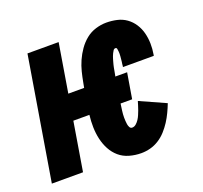

<svg xmlns="http://www.w3.org/2000/svg" viewBox="-109 -642 808 764"><g transform="rotate(-20 295.0 -260.0)"><path d="M367 8Q341 8 316.5 1Q292 -6 274 -21.5Q256 -37 244.5 -58.5Q233 -80 227.5 -104.5Q222 -129 221.5 -154.5Q221 -180 224 -206H156L122 0H-10L76 -520H208L174 -314H241L245 -335Q249 -357 254.5 -379Q260 -401 269.5 -422.5Q279 -444 293 -464Q307 -484 325.5 -499Q344 -514 367 -521Q390 -528 412 -528Q435 -528 457 -523Q479 -518 496.5 -505.5Q514 -493 526 -474.5Q538 -456 543.5 -434.5Q549 -413 549.5 -390Q550 -367 546 -344Q546 -343 545.5 -341.5Q545 -340 545 -339H414Q414 -340 414.5 -340Q415 -340 415 -341Q415 -346 416 -351.5Q417 -357 417.5 -362Q418 -367 418.5 -372.5Q419 -378 419.5 -383Q420 -388 420 -393.5Q420 -399 419.5 -404Q419 -409 418 -414.5Q417 -420 412 -420Q406 -420 402.5 -414.5Q399 -409 396.5 -404Q394 -399 392 -393.5Q390 -388 388.5 -383Q387 -378 385.5 -372.5Q384 -367 382.5 -361.5Q381 -356 380 -350.5Q379 -345 378 -339.5Q377 -334 376 -328.5Q375 -323 374 -318L373 -314H423L405 -206H356Q355 -199 354 -191.5Q353 -184 352 -177Q351 -170 350.5 -162.5Q350 -155 350 -148Q350 -141 350.5 -134Q351 -127 352 -120Q353 -113 356.5 -106.5Q360 -100 367 -100Q376 -100 383.5 -106.5Q391 -113 396.5 -121.5Q402 -130 405.5 -138.5Q409 -147 412.5 -156Q416 -165 418.5 -174Q421 -183 424 -192L533 -143Q526 -125 517.5 -107Q509 -89 498 -72Q487 -55 473 -39.5Q459 -24 441.5 -13Q424 -2 405 3Q386 8 367 8Z"/></g></svg>

Font: Iosevka SS04 Heavy Extended
Style: Italic
Weight: 900
Width: 7
Italic angle: -9°
Monospace: yes
Designer: Belleve Invis
Foundry: Belleve Invis
Version: Version 19.0.0; ttfautohint (v1.8.4)